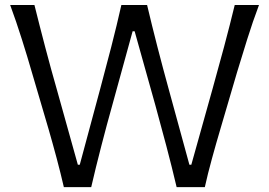

<svg xmlns="http://www.w3.org/2000/svg" viewBox="-20 -764 1097 784"><path d="M240.7 0Q228 -55.2 211.2 -118.4Q194.3 -181.6 178.7 -235.4L110.4 -467.8Q92.8 -529.3 69.3 -603.5Q45.9 -677.7 21.5 -743.7H120.6Q141.1 -661.1 165 -570.1Q189 -479 212.4 -397.5L297.9 -91.3H305.7L389.2 -401.4Q410.6 -480.5 434.1 -571.8Q457.5 -663.1 475.6 -743.7H580.6Q600.1 -661.1 623 -572Q646 -482.9 668.9 -399.9L753.4 -91.3H761.2L848.1 -401.9Q870.6 -481.9 894.8 -572.3Q918.9 -662.6 938.5 -743.7H1037.6Q1012.2 -676.3 989.5 -603.8Q966.8 -531.2 948.2 -469.7L879.4 -235.4Q862.8 -179.7 845.5 -116.5Q828.1 -53.2 816.4 0H701.2Q682.6 -79.1 659.2 -168Q635.7 -256.8 614.3 -334.5L529.8 -636.2H521.5L438.5 -334.5Q416.5 -256.3 393.6 -167.5Q370.6 -78.6 352.5 0Z"/></svg>

Font: Pinar DS1 Regular
Style: Regular
Weight: 400
Designer: Amin Abedi
Version: Version 3.000